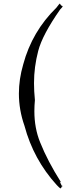

<svg xmlns="http://www.w3.org/2000/svg" viewBox="-20 -834 401 1067"><path d="M316 213Q320 213 326 197Q328 200 328 202Q327 202 325.5 201.5Q324 201 312 175L318 179L319 178L318 177Q245 62 203 -43Q171 -122 171 -216Q171 -246 174 -278Q169 -327 169 -372Q169 -462 192.5 -551.5Q216 -641 314 -781Q328 -795 328 -799Q328 -801 324.5 -801.5Q321 -802 317.5 -806.5Q314 -811 313 -814Q310 -814 294 -792Q158 -659 109 -476Q85 -394 85 -314Q85 -223 116 -135Q166 52 295 194Q312 212 316 213Z"/></svg>

Font: Xiaobo Songti 小帛宋体
Style: Regular
Weight: 400
Version: Version 1.501;March 17, 2024;FontCreator 14.0.0.2814 64-bit